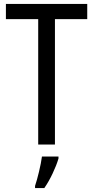

<svg xmlns="http://www.w3.org/2000/svg" viewBox="-20 -734 474 975"><path d="M259 0V-637H423V-714H10V-637H174V0ZM277 71V61H193C188 102 170 175 158 210V221H205C234 180 264 116 277 71Z"/></svg>

Font: Noto Sans Sinhala UI Condensed
Style: Regular
Weight: 400
Width: 3
Designer: Jelle Bosma - Monotype Design Team
Foundry: Monotype Imaging Inc.
Version: Version 2.006